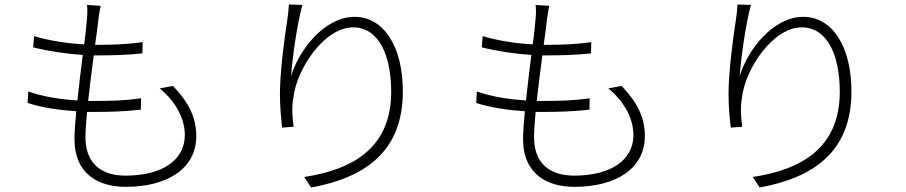

<svg xmlns="http://www.w3.org/2000/svg" viewBox="-20 -800 4040 856"><path d="M692 -406C769 -342 804 -266 804 -198C804 -82 697 -17 540 -17C417 -17 361 -85 361 -188C361 -216 364 -256 368 -301H403C472 -301 535 -303 608 -311L609 -362C536 -351 470 -350 398 -350H373C380 -415 389 -485 398 -553H410C490 -553 547 -555 615 -562L616 -612C552 -603 486 -600 410 -600H404C411 -645 415 -685 419 -716C422 -735 424 -754 429 -774L368 -778C370 -759 370 -739 368 -719C365 -688 362 -649 355 -602C282 -606 197 -619 132 -639L128 -589C193 -572 277 -560 349 -555C341 -490 332 -420 325 -352C252 -357 174 -368 106 -392L103 -341C168 -320 244 -309 320 -304C315 -253 312 -210 312 -181C312 -22 421 33 541 33C724 33 855 -47 855 -193C855 -278 820 -345 751 -417Z M1268 -780C1267 -757 1264 -733 1260 -705C1249 -638 1228 -478 1228 -383C1228 -319 1234 -267 1238 -231L1289 -235C1282 -287 1281 -323 1288 -366C1304 -496 1427 -678 1554 -678C1671 -678 1724 -550 1724 -391C1724 -137 1548 -43 1336 -11L1367 36C1602 -7 1776 -120 1776 -392C1776 -595 1689 -725 1561 -725C1428 -725 1313 -579 1278 -461C1283 -539 1304 -691 1328 -778Z M2692 -406C2769 -342 2804 -266 2804 -198C2804 -82 2697 -17 2540 -17C2417 -17 2361 -85 2361 -188C2361 -216 2364 -256 2368 -301H2403C2472 -301 2535 -303 2608 -311L2609 -362C2536 -351 2470 -350 2398 -350H2373C2380 -415 2389 -485 2398 -553H2410C2490 -553 2547 -555 2615 -562L2616 -612C2552 -603 2486 -600 2410 -600H2404C2411 -645 2415 -685 2419 -716C2422 -735 2424 -754 2429 -774L2368 -778C2370 -759 2370 -739 2368 -719C2365 -688 2362 -649 2355 -602C2282 -606 2197 -619 2132 -639L2128 -589C2193 -572 2277 -560 2349 -555C2341 -490 2332 -420 2325 -352C2252 -357 2174 -368 2106 -392L2103 -341C2168 -320 2244 -309 2320 -304C2315 -253 2312 -210 2312 -181C2312 -22 2421 33 2541 33C2724 33 2855 -47 2855 -193C2855 -278 2820 -345 2751 -417Z M3268 -780C3267 -757 3264 -733 3260 -705C3249 -638 3228 -478 3228 -383C3228 -319 3234 -267 3238 -231L3289 -235C3282 -287 3281 -323 3288 -366C3304 -496 3427 -678 3554 -678C3671 -678 3724 -550 3724 -391C3724 -137 3548 -43 3336 -11L3367 36C3602 -7 3776 -120 3776 -392C3776 -595 3689 -725 3561 -725C3428 -725 3313 -579 3278 -461C3283 -539 3304 -691 3328 -778Z"/></svg>

Font: Spoqa Han Sans Neo Light
Style: Regular
Weight: 300
Designer: [Spoqa Han Sans Neo] Dong-huui Kim  Younghwa Kang  Yujin Lee  [Noto Sans] Ryoko NISHIZUKA  (kana & ideographs); Paul D. 
Foundry: Spoqa (http://www.spoqa-han-sans.com)
Version: Version 1.000